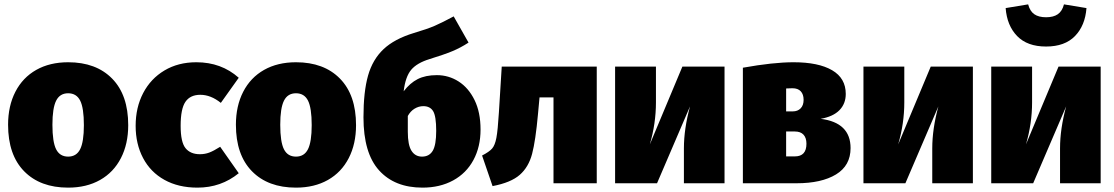

<svg xmlns="http://www.w3.org/2000/svg" viewBox="-20 -839 5101 879"><path d="M567 -266Q567 -180 533.5 -115Q500 -50 438 -15Q376 20 292 20Q164 20 90.5 -55Q17 -130 17 -268Q17 -354 50.5 -419Q84 -484 146 -519Q208 -554 292 -554Q420 -554 493.5 -479Q567 -404 567 -266ZM220 -268Q220 -189 237 -155.5Q254 -122 292 -122Q330 -122 347 -156Q364 -190 364 -266Q364 -345 347 -378.5Q330 -412 292 -412Q254 -412 237 -378Q220 -344 220 -268Z M1073 -483 991 -368Q945 -405 897 -405Q851 -405 829 -373Q807 -341 807 -263Q807 -188 829.5 -160.5Q852 -133 895 -133Q918 -133 938 -140.5Q958 -148 988 -167L1073 -46Q992 20 884 20Q797 20 733 -15.5Q669 -51 635 -115.5Q601 -180 601 -263Q601 -347 635.5 -413Q670 -479 733 -516.5Q796 -554 879 -554Q993 -554 1073 -483Z M1610 -266Q1610 -180 1576.5 -115Q1543 -50 1481 -15Q1419 20 1335 20Q1207 20 1133.5 -55Q1060 -130 1060 -268Q1060 -354 1093.5 -419Q1127 -484 1189 -519Q1251 -554 1335 -554Q1463 -554 1536.5 -479Q1610 -404 1610 -266ZM1263 -268Q1263 -189 1280 -155.5Q1297 -122 1335 -122Q1373 -122 1390 -156Q1407 -190 1407 -266Q1407 -345 1390 -378.5Q1373 -412 1335 -412Q1297 -412 1280 -378Q1263 -344 1263 -268Z M2180 -246Q2180 -167 2147.5 -106.5Q2115 -46 2054.5 -13Q1994 20 1914 20Q1787 20 1715.5 -59Q1644 -138 1644 -302Q1644 -419 1665 -493Q1686 -567 1736 -614Q1786 -661 1875 -688Q1936 -706 1970.5 -721Q2005 -736 2057 -764L2125 -644Q2088 -620 2050.5 -604.5Q2013 -589 1948 -569Q1889 -551 1862.5 -519.5Q1836 -488 1828 -421Q1857 -459 1892.5 -477Q1928 -495 1980 -495Q2034 -495 2079.5 -466Q2125 -437 2152.5 -381Q2180 -325 2180 -246ZM1977 -240Q1977 -307 1963 -330Q1949 -353 1918 -353Q1897 -353 1878 -341.5Q1859 -330 1847 -308V-236Q1847 -175 1864 -148.5Q1881 -122 1912 -122Q1945 -122 1961 -148.5Q1977 -175 1977 -240Z M2712 -534V0H2514V-393H2450L2443 -317Q2432 -195 2416 -134.5Q2400 -74 2359.5 -38.5Q2319 -3 2235 13L2187 -127Q2220 -144 2233 -159Q2246 -174 2252.5 -208Q2259 -242 2264 -324L2277 -534Z M3297 0H3111V-160Q3111 -249 3139 -352L2988 0H2796V-534H2983V-370Q2983 -274 2955 -178L3104 -534H3297Z M3874 -161Q3874 -81 3807.5 -40.5Q3741 0 3627 0H3381V-529Q3520 -554 3613 -554Q3727 -554 3789.5 -517.5Q3852 -481 3852 -409Q3852 -364 3823 -334.5Q3794 -305 3737 -295Q3874 -278 3874 -161ZM3579 -434V-329H3609Q3632 -329 3645.5 -343Q3659 -357 3659 -382Q3659 -407 3646 -421Q3633 -435 3608 -435Q3592 -435 3579 -434ZM3672 -181Q3672 -208 3658.5 -222.5Q3645 -237 3619 -237H3579V-123H3619Q3672 -123 3672 -181Z M4434 0H4248V-160Q4248 -249 4276 -352L4125 0H3933V-534H4120V-370Q4120 -274 4092 -178L4241 -534H4434Z M5019 0H4833V-160Q4833 -249 4861 -352L4710 0H4518V-534H4705V-370Q4705 -274 4677 -178L4826 -534H5019ZM4584 -802 4687 -819Q4695 -788 4715 -774Q4735 -760 4769 -760Q4803 -760 4823 -774Q4843 -788 4851 -819L4954 -802Q4948 -722 4901.5 -674Q4855 -626 4769 -626Q4683 -626 4636.5 -674Q4590 -722 4584 -802Z"/></svg>

Font: Fira Sans Black
Style: Regular
Weight: 900
Designer: Carrois Corporate & Edenspiekermann AG
Foundry: Carrois Corporate GbR & Edenspiekermann AG
Version: Version 4.203